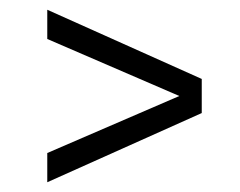

<svg xmlns="http://www.w3.org/2000/svg" viewBox="-20 -446 492 394"><path d="M77 -72V-132L348 -249L77 -366V-426L394 -284V-214Z"/></svg>

Font: Archivo ExtraCondensed ExtraLight
Style: Regular
Weight: 250
Width: 2
Designer: Hector Gatti
Foundry: Omnibus-Type
Version: Version 2.001